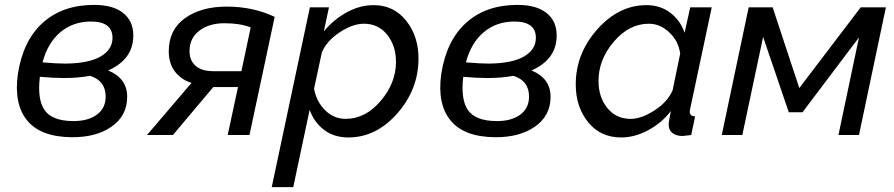

<svg xmlns="http://www.w3.org/2000/svg" viewBox="-20 -552 3655 785"><path d="M422 -264Q500 -232 500 -156Q500 -79 436.5 -34.5Q373 10 273 9Q147 8 91.5 -59Q36 -126 53 -249Q74 -386 155 -459Q236 -532 365 -532Q442 -532 483.5 -499Q525 -466 525 -407Q525 -309 422 -264ZM352 -464Q279 -464 227 -420.5Q175 -377 154 -297Q211 -292 248 -292Q344 -293 392 -321.5Q440 -350 440 -397Q440 -464 352 -464ZM277 -57Q338 -56 375 -82.5Q412 -109 412 -157Q412 -222 348 -242Q300 -233 241 -233Q200 -233 143 -238Q132 -145 162.5 -101.5Q193 -58 277 -57Z M581 0 763 -213Q721 -226 695.5 -259Q670 -292 670 -342Q670 -430 736 -477.5Q802 -525 907 -525Q1015 -525 1103 -483L1000 0H911L953 -196H852L687 0ZM852 -261H967L1005 -440Q961 -457 898 -457Q835 -457 795 -426.5Q755 -396 755 -344Q754 -307 778.5 -284Q803 -261 852 -261Z M1247 -522H1325L1304 -424Q1345 -473 1398.5 -502Q1452 -531 1507 -531Q1590 -531 1640.5 -467.5Q1691 -404 1691 -313Q1691 -187 1604.5 -88.5Q1518 10 1404 10Q1346 10 1305 -21Q1264 -52 1246 -103L1179 213H1091ZM1599 -299Q1599 -365 1563 -410Q1527 -455 1468 -455Q1422 -455 1369 -420Q1316 -385 1296 -338L1264 -189Q1274 -136 1309.5 -101Q1345 -66 1393 -66Q1474 -66 1536.5 -139.5Q1599 -213 1599 -299Z M2153 -264Q2231 -232 2231 -156Q2231 -79 2167.5 -34.5Q2104 10 2004 9Q1878 8 1822.5 -59Q1767 -126 1784 -249Q1805 -386 1886 -459Q1967 -532 2096 -532Q2173 -532 2214.5 -499Q2256 -466 2256 -407Q2256 -309 2153 -264ZM2083 -464Q2010 -464 1958 -420.5Q1906 -377 1885 -297Q1942 -292 1979 -292Q2075 -293 2123 -321.5Q2171 -350 2171 -397Q2171 -464 2083 -464ZM2008 -57Q2069 -56 2106 -82.5Q2143 -109 2143 -157Q2143 -222 2079 -242Q2031 -233 1972 -233Q1931 -233 1874 -238Q1863 -145 1893.5 -101.5Q1924 -58 2008 -57Z M2334 -207Q2334 -333 2422 -432Q2510 -531 2623 -531Q2680 -531 2721 -499.5Q2762 -468 2779 -418L2802 -522H2890L2802 -108Q2800 -98 2800 -95Q2800 -77 2822 -76L2806 0Q2776 4 2771 4Q2744 4 2729 -8.5Q2714 -21 2714 -41Q2714 -57 2723 -98Q2684 -48 2629 -19Q2574 10 2520 10Q2435 10 2384.5 -52.5Q2334 -115 2334 -207ZM2730 -183 2761 -333Q2754 -384 2716.5 -419.5Q2679 -455 2633 -455Q2552 -455 2489.5 -381.5Q2427 -308 2427 -221Q2427 -155 2463 -110.5Q2499 -66 2558 -66Q2603 -66 2656.5 -101Q2710 -136 2730 -183Z M2931 0 3041 -522H3139L3248 -192L3499 -522H3602L3492 0H3408L3492 -399L3261 -93H3205L3100 -401L3015 0Z"/></svg>

Font: Raleway-v4020 Medium
Style: Italic
Weight: 500
Italic angle: -12°
Designer: Matt McInerney, Pablo Impallari, Rodrigo Fuenzalida
Foundry: Matt McInerney, Pablo Impallari, Rodrigo Fuenzalida
Version: Version 4.020;PS 004.020;hotconv 1.0.88;makeotf.lib2.5.64775